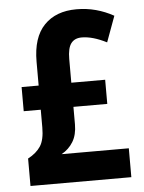

<svg xmlns="http://www.w3.org/2000/svg" viewBox="-52 -766 608 808"><g transform="rotate(-5 251.5 -362.0)"><path d="M301 -724Q344 -724 383 -713.5Q422 -703 458 -683L418 -574Q359 -604 313 -604Q283 -604 268 -584Q253 -564 253 -518V-418H396V-316H253V-242Q253 -198 235 -168.5Q217 -139 186 -122H470V0H44V-116Q80 -135 97.5 -162Q115 -189 115 -241V-316H43V-418H115V-519Q115 -621 164.5 -672.5Q214 -724 301 -724Z"/></g></svg>

Font: Noto Sans Lao Condensed
Style: Bold
Weight: 700
Width: 3
Designer: Monotype Design Team
Foundry: Monotype Imaging Inc.
Version: Version 2.003; ttfautohint (v1.8.4.7-5d5b)